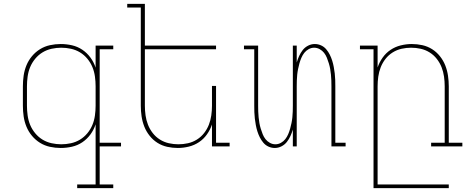

<svg xmlns="http://www.w3.org/2000/svg" viewBox="-20 -755 2440 990"><path d="M296 -11Q321 -11 346 -16.5Q371 -22 392.5 -35Q414 -48 430.5 -68Q447 -88 456.5 -111Q466 -134 469.5 -159.5Q473 -185 473 -210V-310Q473 -335 469.5 -360.5Q466 -386 456.5 -409Q447 -432 430.5 -452Q414 -472 392.5 -485Q371 -498 346 -503.5Q321 -509 296 -509Q271 -509 246 -503.5Q221 -498 199.5 -485Q178 -472 161.5 -452Q145 -432 135.5 -409Q126 -386 122.5 -360.5Q119 -335 119 -310V-210Q119 -185 122.5 -159.5Q126 -134 135.5 -111Q145 -88 161.5 -68Q178 -48 199.5 -35Q221 -22 246 -16.5Q271 -11 296 -11ZM564 215H378V196H473V-114Q464 -86 446.5 -62Q429 -38 404.5 -21.5Q380 -5 351 1.5Q322 8 293 8Q265 8 237.5 2Q210 -4 186.5 -18.5Q163 -33 145 -54.5Q127 -76 116.5 -101.5Q106 -127 102 -154.5Q98 -182 98 -210V-310Q98 -338 102 -365.5Q106 -393 116.5 -418.5Q127 -444 145 -465.5Q163 -487 186.5 -501.5Q210 -516 237.5 -522Q265 -528 293 -528Q322 -528 351 -521.5Q380 -515 404.5 -498.5Q429 -482 446.5 -458Q464 -434 473 -406V-520H564V-501H494V-19H604V0H494V196H564Z M897 8Q869 8 842 2Q815 -4 792 -18.5Q769 -33 751.5 -55Q734 -77 724 -102.5Q714 -128 710 -155.5Q706 -183 706 -210V-716H636V-735H727V-520H1094V-501H727V-210Q727 -185 730.5 -160Q734 -135 743 -112Q752 -89 767.5 -69Q783 -49 804.5 -35.5Q826 -22 850.5 -16.5Q875 -11 900 -11Q925 -11 949.5 -16.5Q974 -22 995.5 -35.5Q1017 -49 1032.5 -69Q1048 -89 1057 -112Q1066 -135 1069.5 -160Q1073 -185 1073 -210V-312H1094V-19H1164V0H1073V-113Q1064 -86 1047 -62Q1030 -38 1006 -22Q982 -6 953.5 1Q925 8 897 8Z M1397 8Q1380 8 1364.5 1Q1349 -6 1338 -19Q1327 -32 1319.5 -47Q1312 -62 1307 -78Q1302 -94 1299 -110.5Q1296 -127 1294 -143.5Q1292 -160 1291.5 -176.5Q1291 -193 1291 -210V-501H1238V-520H1311V-210Q1311 -195 1311.5 -180Q1312 -165 1313.5 -150Q1315 -135 1317.5 -120.5Q1320 -106 1324.5 -91.5Q1329 -77 1334.5 -63Q1340 -49 1349 -37.5Q1358 -26 1371.5 -18.5Q1385 -11 1400 -11Q1415 -11 1428.5 -18.5Q1442 -26 1451 -37.5Q1460 -49 1466 -63Q1472 -77 1476 -91.5Q1480 -106 1483 -120.5Q1486 -135 1487.5 -150Q1489 -165 1489.5 -180Q1490 -195 1490 -210V-520H1510V-433Q1515 -450 1522.5 -466.5Q1530 -483 1541 -497Q1552 -511 1568.5 -519.5Q1585 -528 1603 -528Q1620 -528 1635.5 -521Q1651 -514 1662 -501Q1673 -488 1680.5 -473Q1688 -458 1693 -442Q1698 -426 1701 -409.5Q1704 -393 1706 -376.5Q1708 -360 1708.5 -343.5Q1709 -327 1709 -310V-19H1762V0H1689V-310Q1689 -325 1688.5 -340Q1688 -355 1686.5 -370Q1685 -385 1682.5 -399.5Q1680 -414 1675.5 -428.5Q1671 -443 1665.5 -457Q1660 -471 1651 -482.5Q1642 -494 1628.5 -501.5Q1615 -509 1600 -509Q1585 -509 1571.5 -501.5Q1558 -494 1549 -482.5Q1540 -471 1534 -457Q1528 -443 1524 -428.5Q1520 -414 1517 -399.5Q1514 -385 1512.5 -370Q1511 -355 1510.5 -340Q1510 -325 1510 -310V0H1490V-87Q1485 -70 1477.5 -53.5Q1470 -37 1459 -23Q1448 -9 1431.5 -0.5Q1415 8 1397 8Z M1906 215V-501H1836V-520H1927V-407Q1936 -434 1953 -458Q1970 -482 1994 -498Q2018 -514 2046.5 -521Q2075 -528 2103 -528Q2131 -528 2158 -522Q2185 -516 2208 -501.5Q2231 -487 2248.5 -465Q2266 -443 2276 -417.5Q2286 -392 2290 -364.5Q2294 -337 2294 -310V-19H2364V0H2203V-19H2273V-310Q2273 -335 2269.5 -360Q2266 -385 2257 -408Q2248 -431 2232.5 -451Q2217 -471 2195.5 -484.5Q2174 -498 2149.5 -503.5Q2125 -509 2100 -509Q2075 -509 2050.5 -503.5Q2026 -498 2004.5 -484.5Q1983 -471 1967.5 -451Q1952 -431 1943 -408Q1934 -385 1930.5 -360Q1927 -335 1927 -310V196H2294V215Z"/></svg>

Font: Iosevka HT Thin Extended
Style: Regular
Weight: 100
Width: 7
Monospace: yes
Designer: Belleve Invis
Foundry: Belleve Invis
Version: Version 32.3.0; ttfautohint (v1.8.4)